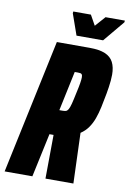

<svg xmlns="http://www.w3.org/2000/svg" viewBox="-111 -911 653 968"><g transform="rotate(10 215.5 -427.0)"><path d="M-17 0 129 -688H297Q347 -688 376.5 -675.5Q406 -663 419 -637.5Q432 -612 432 -574Q432 -559 430.5 -543Q429 -527 426.5 -510Q424 -493 421 -476Q414 -438 407 -405Q400 -372 390 -344.5Q380 -317 364.5 -295Q349 -273 326 -258L335 0H192L194 -224Q193 -224 191.5 -224Q190 -224 188 -224H173L125 0ZM201 -352H217Q228 -352 234.5 -354Q241 -356 246.5 -365Q252 -374 257.5 -395Q263 -416 271 -455Q278 -486 281 -505Q284 -524 284 -534Q284 -545 281 -549Q278 -553 273 -554Q268 -555 260 -555H244ZM221 -737 183 -845 184 -854H274L303 -802L349 -854H448L447 -845L357 -737Z"/></g></svg>

Font: Saira ExtraCondensed Black
Style: Italic
Weight: 900
Width: 2
Italic angle: -12°
Designer: Hector Gatti with collaboration of the Omnibus-Type team
Foundry: Omnibus-Type
Version: Version 1.101